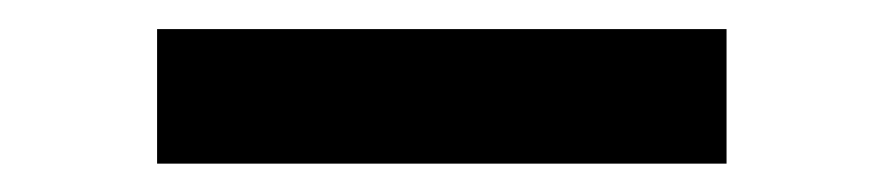

<svg xmlns="http://www.w3.org/2000/svg" viewBox="-20 -382 608 132"><path d="M479.5 -362V-269.5H88V-362Z"/></svg>

Font: Merriweather 36pt ExtraBold
Style: Regular
Weight: 800
Designer: Eben Sorkin
Foundry: Eben Sorkin
Version: Version 2.100